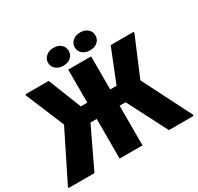

<svg xmlns="http://www.w3.org/2000/svg" viewBox="-181 -1094 1347 1308"><g transform="rotate(-30 492.5 -439.5)"><path d="M629 -312H582V0H402V-312H353L204 0H1V-10L190 -390L65 -690V-700H248L351 -440H402V-700H582V-440H632L736 -700H917V-690L791 -391L984 -10V0H790ZM388 -739Q352 -739 329 -758.5Q306 -778 306 -809Q306 -839 329.5 -859Q353 -879 388 -879Q424 -879 446.5 -859.5Q469 -840 469 -809Q469 -778 446.5 -758.5Q424 -739 388 -739ZM598 -739Q562 -739 539 -758.5Q516 -778 516 -809Q516 -839 539.5 -859Q563 -879 598 -879Q634 -879 656.5 -859.5Q679 -840 679 -809Q679 -778 656.5 -758.5Q634 -739 598 -739Z"/></g></svg>

Font: Tilda Sans Black
Style: Regular
Weight: 900
Designer: ParaType Ltd
Foundry: ParaType Ltd
Version: Version 1.009